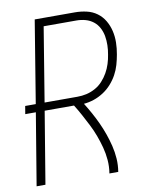

<svg xmlns="http://www.w3.org/2000/svg" viewBox="-83 -796 666 857"><g transform="rotate(-10 250.0 -367.5)"><path d="M53 0H13L67 -326H19L25 -362H73L134 -735H316Q343 -735 369 -729Q395 -723 415.5 -708Q436 -693 449 -671Q462 -649 468 -623.5Q474 -598 473.5 -571Q473 -544 468 -517Q464 -494 457.5 -471.5Q451 -449 439.5 -428Q428 -407 411.5 -388.5Q395 -370 374 -356.5Q353 -343 330.5 -335.5Q308 -328 285 -326Q300 -302 313.5 -277.5Q327 -253 339 -227Q351 -201 360.5 -174Q370 -147 377 -118.5Q384 -90 386 -60Q388 -30 383 0H343Q348 -31 345.5 -61Q343 -91 335.5 -119Q328 -147 318 -174Q308 -201 295 -226.5Q282 -252 268.5 -277Q255 -302 240 -326H107ZM113 -362H262Q283 -362 303 -366.5Q323 -371 342.5 -381.5Q362 -392 377 -408.5Q392 -425 402.5 -443.5Q413 -462 419.5 -482.5Q426 -503 429 -523Q433 -544 433.5 -565.5Q434 -587 430.5 -607Q427 -627 417.5 -645Q408 -663 392.5 -675Q377 -687 357.5 -692.5Q338 -698 316 -698H168Z"/></g></svg>

Font: Iosevka Term Curly Extralight
Style: Italic
Weight: 200
Italic angle: -9°
Designer: Belleve Invis
Foundry: Belleve Invis
Version: Version 32.3.0